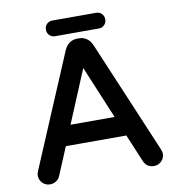

<svg xmlns="http://www.w3.org/2000/svg" viewBox="-90 -892 908 989"><g transform="rotate(-10 364.5 -397.5)"><path d="M250 -812.5H478.5Q496.1 -812.5 507.8 -800.8Q519.5 -789.1 519.5 -771.5Q519.5 -753.9 507.8 -742.2Q496.1 -730.5 478.5 -730.5H250Q232.4 -730.5 220.7 -742.2Q209 -753.9 209 -771.5Q209 -789.1 220.7 -800.8Q232.4 -812.5 250 -812.5ZM37.1 -39.1Q37.1 -48.8 43 -62.5L292 -651.4Q301.8 -672.9 318.8 -685.5Q335.9 -698.2 359.4 -698.2H369.1Q406.2 -698.2 428.7 -666Q432.6 -659.2 436.5 -651.4L685.5 -62.5Q691.4 -47.9 691.4 -39.1Q691.4 -15.6 675.3 0.5Q659.2 16.6 635.7 16.6Q611.3 16.6 595.7 1Q587.9 -6.8 583 -18.6L522.5 -163.1H206.1L145.5 -18.6Q138.7 -2 124.5 7.3Q110.4 16.6 92.8 16.6Q68.4 16.6 52.7 0Q37.1 -16.6 37.1 -39.1ZM479.5 -267.6 364.3 -543.9 249 -267.6Z"/></g></svg>

Font: FakePearl
Style: SemiBold
Weight: 400
Version: Version 1.2